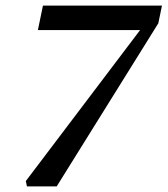

<svg xmlns="http://www.w3.org/2000/svg" viewBox="-20 -664 597 684"><path d="M76 0 72 -19 483 -562V-557H115L133 -644H557L544 -581L182 0Z"/></svg>

Font: Source Serif 4 Medium
Style: Italic
Weight: 500
Italic angle: -12°
Designer: Frank Grießhammer
Foundry: Adobe Systems Incorporated
Version: Version 4.004;hotconv 1.0.116;makeotfexe 2.5.65601